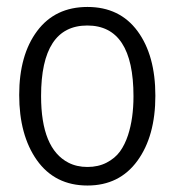

<svg xmlns="http://www.w3.org/2000/svg" viewBox="-20 -541 515 566"><path d="M237.8 5.9Q141.6 5.9 88.4 -69.3Q36.6 -143.1 36.6 -261Q36.6 -378.9 89.6 -449.7Q142.6 -520.5 237.8 -520.5Q333 -520.5 385.5 -449.2Q438 -377.9 438 -258.8Q438 -139.6 385 -66.9Q332 5.9 237.8 5.9ZM101.1 -257.8Q101.1 -103 181.6 -61.5Q206.1 -48.8 237.8 -48.8Q269.5 -48.8 294.2 -61.5Q318.8 -74.2 333.5 -94.2Q348.1 -114.3 357.4 -142.6Q373.5 -191.9 373.5 -257.3Q373.5 -465.8 237.3 -465.8Q101.1 -465.8 101.1 -257.8Z"/></svg>

Font: News Cycle
Style: Regular
Weight: 500
Version: Version 0.5.2